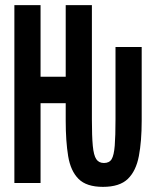

<svg xmlns="http://www.w3.org/2000/svg" viewBox="-20 -713 600 748"><path d="M381 15Q317 15 286 -16Q255 -47 245.5 -105Q236 -163 236 -242V-311H138V0H36V-693H138V-414H236V-693H338V-248Q338 -182 341.5 -145Q345 -108 355 -93Q365 -78 385 -78Q406 -78 415 -93Q424 -108 427 -145.5Q430 -183 430 -249V-530H532V-242Q532 -163 521 -105Q510 -47 478 -16Q446 15 381 15Z"/></svg>

Font: Ubuntu Sans Mono SemiBold
Style: Regular
Weight: 600
Monospace: yes
Designer: Dalton Maag Ltd
Foundry: Dalton Maag Ltd
Version: Version 1.006